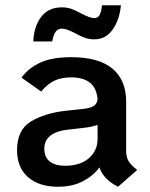

<svg xmlns="http://www.w3.org/2000/svg" viewBox="-20 -700 570 732"><path d="M503 -52 430 12Q374 -16 359 -62Q336 -30 296 -9Q256 12 201 12Q129 12 87 -24.5Q45 -61 45 -128Q45 -205 98 -237Q151 -269 233 -278L291 -284Q323 -287 336.5 -295.5Q350 -304 352 -321Q346 -405 251 -405Q214 -405 187.5 -392.5Q161 -380 137 -351L62 -404Q89 -441 134 -461.5Q179 -482 251 -482Q356 -482 408.5 -438.5Q461 -395 461 -312V-125Q461 -101 470 -86Q479 -71 503 -52ZM352 -170V-224Q333 -216 286 -211L241 -206Q149 -196 149 -133Q149 -101 169.5 -84.5Q190 -68 228 -68Q286 -68 319 -97Q352 -126 352 -170ZM216 -672Q236 -672 252.5 -666Q269 -660 291 -648Q323 -631 340 -631Q353 -631 359.5 -642.5Q366 -654 369 -680H441Q436 -625 409.5 -587.5Q383 -550 340 -550Q320 -550 303.5 -556Q287 -562 265 -574Q233 -591 216 -591Q201 -591 192.5 -579.5Q184 -568 179 -542H107Q109 -598 136.5 -635Q164 -672 216 -672Z"/></svg>

Font: KoHo SemiBold
Style: Regular
Weight: 600
Designer: Cadson Demak & Katatrad Team
Foundry: Cadson Demak Co.,Ltd.
Version: Version 1.000; ttfautohint (v1.6)